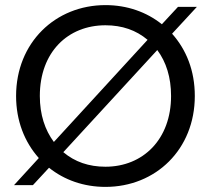

<svg xmlns="http://www.w3.org/2000/svg" viewBox="-20 -725 826 752"><path d="M136 -349C136 -521 246 -626 393 -626C458 -626 513 -607 558 -569L191 -169C156 -216 136 -276 136 -349ZM393 -72C328 -72 273 -91 228 -129L596 -529C631 -482 650 -422 650 -349C650 -179 540 -72 393 -72ZM743 -349C743 -448 710 -530 654 -593L751 -698H677L614 -630C554 -678 478 -705 393 -705C197 -705 43 -558 43 -349C43 -252 76 -169 132 -106L35 0H109L172 -68C232 -20 308 7 393 7C590 7 743 -140 743 -349Z"/></svg>

Font: Matrixport Regular
Style: Regular
Weight: 400
Designer: Ninad Kale (Devanagari), Jonny Pinhorn (Latin)
Foundry: Indian Type Foundry
Version: Version 3.200;PS 1.000;hotconv 16.6.54;makeotf.lib2.5.65590